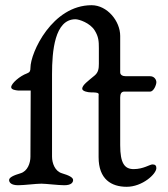

<svg xmlns="http://www.w3.org/2000/svg" viewBox="-20 -710 646 738"><path d="M344 -593C359 -569 360 -551 360 -525V-465C360 -446 358 -432 344 -420C319 -399 296 -383 296 -369C296 -359 319 -355 328 -355C365 -355 359 -350 359 -341V-106C359 -21 408 8 467 8C527 8 581 -41 581 -64C581 -74 576 -78 566 -78C556 -78 531 -60 494 -60C459 -60 442 -82 442 -152V-335C442 -349 446 -358 458 -358H557C571 -358 581 -384 581 -394C581 -404 573 -417 557 -417H464C451 -417 442 -422 442 -432V-572C442 -629 392 -690 332 -690C181 -690 97 -508 97 -449C97 -438 95 -432 84 -428C56 -418 23 -389 23 -375C23 -365 40 -363 50 -362H98L97 -108C97 -83 86 -52 59 -44C32 -36 15 -28 15 -18C15 -8 24 2 50 2C72 2 119 -4 139 -4C155 -4 205 2 227 2C253 2 261 -8 261 -18C261 -28 245 -36 218 -44C191 -52 180 -83 180 -108V-425C180 -513 190 -636 270 -636C284 -636 326 -622 344 -593Z"/></svg>

Font: EB Garamond SC 08
Style: Regular
Weight: 400
Version: Version 0.016